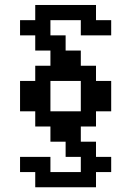

<svg xmlns="http://www.w3.org/2000/svg" viewBox="-20 -708 540 790"><path d="M62.5 -625H125V-687.5H375V-625H437.5V-562.5H312.5V-625H187.5V-562.5H250V-500H312.5V-437.5H375V-375H437.5V-250H375V-187.5H312.5V-125H375V-62.5H437.5V0H375V62.5H125V0H62.5V-62.5H187.5V0H312.5V-62.5H250V-125H187.5V-187.5H125V-250H62.5V-375H125V-437.5H187.5V-500H125V-562.5H62.5ZM187.5 -375V-250H312.5V-375Z"/></svg>

Font: NeoDunggeunmo
Style: Regular
Weight: 400
Monospace: yes
Version: Version 1.600